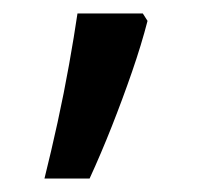

<svg xmlns="http://www.w3.org/2000/svg" viewBox="-20 -136 308 285"><path d="M46 129Q56 89 65.5 45.5Q75 2 82.5 -40Q90 -82 95 -116H192L199 -105Q190 -70 176 -29.5Q162 11 146 51.5Q130 92 113 129Z"/></svg>

Font: hexhindi15
Style: Regular
Weight: 400
Designer: Jelle Bosma - Monotype Design Team
Foundry: Monotype Imaging Inc.
Version: Version 2.006